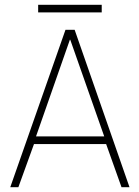

<svg xmlns="http://www.w3.org/2000/svg" viewBox="-20 -785 583 805"><path d="M254.5 -660H293L523 0H489.5L425 -181H122.5L57 0H23ZM131 -213H417L274.5 -618.5H273ZM140 -733V-765H406.5V-733Z"/></svg>

Font: League Spartan Thin
Style: Regular
Weight: 100
Foundry: The League of Moveable Type
Version: Version 2.002